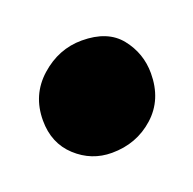

<svg xmlns="http://www.w3.org/2000/svg" viewBox="-57 -515 227 226"><g transform="rotate(-20 57.0 -402.0)"><path d="M51 -333Q25.5 -333 6.5 -350.5Q-12.5 -368 -12.5 -396.5Q-12.5 -428.5 10.5 -449Q33.5 -469.5 62.5 -469.5Q95 -469.5 110.5 -450Q126 -430.5 126 -405.5Q126 -372.5 104 -352.8Q82 -333 51 -333Z"/></g></svg>

Font: Merriweather 20pt
Style: Regular
Weight: 400
Version: Version 2.100